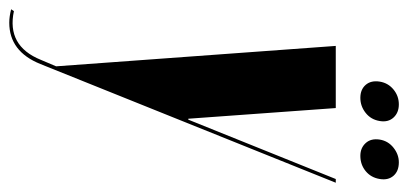

<svg xmlns="http://www.w3.org/2000/svg" viewBox="-280 -622 880 414"><g transform="rotate(90 160.0 -415.0)"><path d="M209 -381H211L339 -699H347L91 -62Q64 5 2 5Q-5 5 -12 4Q-19 3 -27 1L-23 -5Q52 11 82 -63L96 -96L52 -699H186ZM129 -794Q132 -812 146 -823.5Q160 -835 178 -835Q196 -835 206.5 -823.5Q217 -812 214 -794Q211 -775 196.5 -763.5Q182 -752 164 -752Q146 -752 136 -763.5Q126 -775 129 -794ZM254 -794Q257 -812 271.5 -823.5Q286 -835 303 -835Q322 -835 332 -823.5Q342 -812 339 -794Q336 -775 322 -763.5Q308 -752 289 -752Q272 -752 261.5 -763.5Q251 -775 254 -794Z"/></g></svg>

Font: Moniqa Black Ita Display
Style: Italic
Weight: 900
Italic angle: -10°
Designer: Rajesh Rajput
Foundry: Rajesh Rajput
Version: Version 1.000